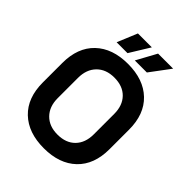

<svg xmlns="http://www.w3.org/2000/svg" viewBox="-248 -1023 1172 1172"><g transform="rotate(45 338.0 -437.0)"><path d="M50 -266V-434Q50 -567 127 -640.5Q204 -714 338 -714Q472 -714 549 -640.5Q626 -567 626 -434V-266Q626 -133 549 -59.5Q472 14 338 14Q204 14 127 -59.5Q50 -133 50 -266ZM338 -104Q411 -104 452.5 -146.5Q494 -189 494 -262V-438Q494 -511 452.5 -553.5Q411 -596 338 -596Q266 -596 224 -553Q182 -510 182 -438V-262Q182 -190 224 -147Q266 -104 338 -104ZM456 -758H352L423 -888H553ZM289 -758H195L249 -888H369Z"/></g></svg>

Font: Rootstock Sans Headline
Style: Bold
Weight: 700
Designer: Florian Karsten
Foundry: Florian Karsten
Version: Version 2.000;FEAKit 1.0